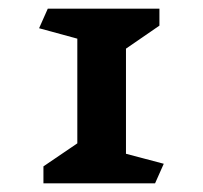

<svg xmlns="http://www.w3.org/2000/svg" viewBox="-20 -838 467 442"><path d="M337 -416H80V-455L158 -508V-749L70 -773L90 -818H347V-779L270 -726V-484L357 -461Z"/></svg>

Font: Inknut Antiqua SemiBold
Style: Regular
Weight: 600
Designer: Claus Eggers Sørensen
Foundry: Claus Eggers Sørensen
Version: Version 1.003; ttfautohint (v1.8.2) -l 8 -r 50 -G 200 -x 14 